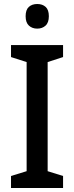

<svg xmlns="http://www.w3.org/2000/svg" viewBox="-20 -939 371 959"><path d="M295 0H35V-60L113 -84V-629L35 -654V-714H295V-654L218 -629V-84L295 -60ZM166 -919Q192 -919 208 -904.5Q224 -890 224 -858Q224 -826 207.5 -811Q191 -796 166 -796Q141 -796 124.5 -811Q108 -826 108 -858Q108 -890 124 -904.5Q140 -919 166 -919Z"/></svg>

Font: Noto Sans Gurmukhi UI SemiCondensed Medium
Style: Regular
Weight: 500
Width: 4
Designer: Jelle Bosma - Monotype Design Team
Foundry: Monotype Imaging Inc.
Version: Version 2.004; ttfautohint (v1.8.4.7-5d5b)